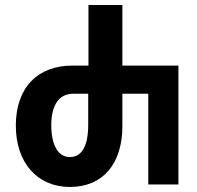

<svg xmlns="http://www.w3.org/2000/svg" viewBox="-20 -734 784 764"><path d="M258 10C390 10 467 -83 467 -232V-361H570V0H690V-473H467V-714H332V-473H268C132 -473 43 -388 43 -234C43 -86 129 10 258 10ZM258 -109C210 -109 184 -159 184 -236C184 -313 213 -361 271 -361H331V-237C331 -156 307 -109 258 -109Z"/></svg>

Font: Noto Sans Georgian ExtraCondensed Bold
Style: Regular
Weight: 700
Width: 2
Designer: Monotype Design Team, Akaki Razmadze
Foundry: Google LLC
Version: Version 2.005